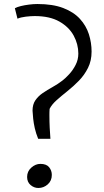

<svg xmlns="http://www.w3.org/2000/svg" viewBox="-20 -925 516 956"><path d="M170 -234Q159 -261 153.2 -286.5Q147.5 -312 145.2 -334.2Q143 -356.5 142 -374Q142 -405 156.2 -425.8Q170.5 -446.5 193 -461.8Q215.5 -477 241.5 -491.5Q267.5 -506 291 -524Q306 -535.5 324.5 -555.5Q343 -575.5 356.5 -601.8Q370 -628 370 -658Q370 -705 346.8 -747.8Q323.5 -790.5 275.5 -817.8Q227.5 -845 153 -845Q133.5 -845 108.2 -842Q83 -839 67 -832L54 -884Q64.5 -890 83.8 -894.8Q103 -899.5 125 -902.2Q147 -905 166 -905Q243 -905 295 -885Q347 -865 378 -831Q409 -797 422.5 -754.8Q436 -712.5 436 -668Q436 -622.5 418.2 -587Q400.5 -551.5 373 -523.2Q345.5 -495 316 -471.5Q286.5 -448 262.2 -426.5Q238 -405 227 -383Q226.5 -377 226.2 -368Q226 -359 226 -352Q226 -318.5 227.5 -289Q229 -259.5 231 -234ZM171 11Q149.5 11 132.2 -3.8Q115 -18.5 115 -44Q115 -72 136 -90.5Q157 -109 181 -109Q211 -109 224.5 -92.5Q238 -76 238 -54Q238 -25 217.8 -7Q197.5 11 171 11Z"/></svg>

Font: Merriweather 7pt Light
Style: Regular
Weight: 300
Designer: Eben Sorkin
Foundry: Eben Sorkin
Version: Version 2.200;gftools[0.9.31]